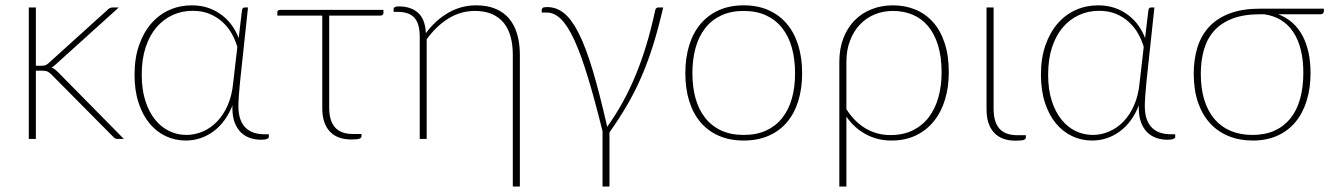

<svg xmlns="http://www.w3.org/2000/svg" viewBox="-20 -521 5004 720"><path d="M114.5 -493V-274.5H137.5Q143 -274.5 149 -276Q155 -277.5 162.5 -284.5L382 -483Q386.5 -488 391.2 -490.5Q396 -493 403.5 -493H425.5L189 -279.5Q185 -275.5 181.2 -272.8Q177.5 -270 173.5 -267.5Q180.5 -265 186 -260.8Q191.5 -256.5 196.5 -251.5L444.5 0H422Q417 0 412.8 -1.5Q408.5 -3 404.5 -8L173 -241.5Q164.5 -250 157.5 -253Q150.5 -256 135.5 -256H114.5V0H88V-493Z M870 -345Q862.5 -371 848.8 -395.2Q835 -419.5 814.2 -438.5Q793.5 -457.5 765.8 -469Q738 -480.5 702.5 -480.5Q662.5 -480.5 627.8 -464.8Q593 -449 567 -418.8Q541 -388.5 526.2 -343.8Q511.5 -299 511.5 -241Q511.5 -185.5 525 -143.2Q538.5 -101 561.5 -72.5Q584.5 -44 614.8 -29.5Q645 -15 679 -15Q710.5 -15 740.2 -27.8Q770 -40.5 794 -65.2Q818 -90 834 -126.5Q850 -163 854.5 -211ZM988 -17.5V-7Q988 -3 981 0Q974 3 959 3Q937.5 3 918 -3.5Q898.5 -10 883.8 -24.2Q869 -38.5 860.2 -61.2Q851.5 -84 851.5 -116Q851.5 -118.5 851.5 -121.2Q851.5 -124 852 -126.5Q826.5 -62 780 -28Q733.5 6 676 6Q636.5 6 601.5 -10.5Q566.5 -27 540.5 -58.5Q514.5 -90 499.5 -136Q484.5 -182 484.5 -241Q484.5 -303 501.5 -351.5Q518.5 -400 547.5 -433.2Q576.5 -466.5 615.5 -483.8Q654.5 -501 699 -501Q734 -501 762.8 -490.8Q791.5 -480.5 813.5 -463.2Q835.5 -446 851 -423.8Q866.5 -401.5 875 -378L887.5 -483Q889.5 -493 897.5 -493H910L880 -212.5Q877.5 -187 875.8 -163.2Q874 -139.5 874 -123.5Q874 -94.5 881.2 -74.2Q888.5 -54 901.5 -41.5Q914.5 -29 932.2 -23.2Q950 -17.5 971.5 -17.5Z M1418 -473.5Q1418 -462.5 1406.5 -462.5H1214.5V-116.5Q1214.5 -68.5 1236.2 -43.5Q1258 -18.5 1304 -18.5H1335.5V-9.5Q1335.5 -4 1328 -1Q1320.5 2 1297.5 2Q1244 2 1216.2 -28.5Q1188.5 -59 1188.5 -115.5V-462.5H1020V-474.5Q1020 -484 1030.5 -484H1418Z M1456 -487.5Q1456 -491.5 1460.5 -494.2Q1465 -497 1476 -497Q1520.5 -497 1547.5 -473.2Q1574.5 -449.5 1577 -396.5Q1612 -444.5 1660.5 -472.8Q1709 -501 1766 -501Q1807 -501 1837.8 -488.2Q1868.5 -475.5 1888.8 -451.8Q1909 -428 1919.2 -393.5Q1929.5 -359 1929.5 -315.5V178.5H1903V-315.5Q1903 -354 1894.5 -384.5Q1886 -415 1868.2 -436.2Q1850.5 -457.5 1823.8 -468.8Q1797 -480 1761 -480Q1707.5 -480 1661.8 -451.8Q1616 -423.5 1580 -373.5V0H1554V-383.5Q1554 -432.5 1534 -454.5Q1514 -476.5 1471 -476.5H1456Z M2467 -493Q2448.5 -413.5 2428.8 -350.5Q2409 -287.5 2385.2 -232.8Q2361.5 -178 2332.2 -127.8Q2303 -77.5 2265.5 -24.5V178.5H2239.5V-29Q2210 -148 2184.2 -232.5Q2158.5 -317 2133.8 -370.8Q2109 -424.5 2083.8 -449.2Q2058.5 -474 2031 -474H2011.5V-484Q2011.5 -488 2015 -491.2Q2018.5 -494.5 2032 -494.5Q2066.5 -494.5 2095.2 -471.5Q2124 -448.5 2150.5 -395.8Q2177 -343 2202.8 -257Q2228.5 -171 2257 -45.5Q2289.5 -91 2316 -139.2Q2342.5 -187.5 2364.2 -240.5Q2386 -293.5 2403.8 -352.2Q2421.5 -411 2436 -477.5Q2437.5 -487 2440.8 -490Q2444 -493 2448.5 -493Z M2769 -501Q2821.5 -501 2862.2 -482.8Q2903 -464.5 2931 -431.2Q2959 -398 2973.5 -351Q2988 -304 2988 -246.5Q2988 -189 2973.5 -142.2Q2959 -95.5 2931 -62.5Q2903 -29.5 2862.2 -11.8Q2821.5 6 2769 6Q2716.5 6 2675.8 -11.8Q2635 -29.5 2607 -62.5Q2579 -95.5 2564.5 -142.2Q2550 -189 2550 -246.5Q2550 -304 2564.5 -351Q2579 -398 2607 -431.2Q2635 -464.5 2675.8 -482.8Q2716.5 -501 2769 -501ZM2769 -15Q2817 -15 2853 -31.5Q2889 -48 2913.2 -78.5Q2937.5 -109 2949.5 -151.5Q2961.5 -194 2961.5 -246.5Q2961.5 -299 2949.5 -342Q2937.5 -385 2913.2 -415.8Q2889 -446.5 2853 -463.2Q2817 -480 2769 -480Q2721 -480 2685 -463.2Q2649 -446.5 2624.8 -415.8Q2600.5 -385 2588.5 -342Q2576.5 -299 2576.5 -246.5Q2576.5 -194 2588.5 -151.5Q2600.5 -109 2624.8 -78.5Q2649 -48 2685 -31.5Q2721 -15 2769 -15Z M3154 -111.5Q3185.5 -62.5 3227.5 -38.5Q3269.5 -14.5 3318.5 -14.5Q3367 -14.5 3403 -32.2Q3439 -50 3463 -81.5Q3487 -113 3499 -156Q3511 -199 3511 -249.5Q3511 -308 3497.5 -351.5Q3484 -395 3459.8 -423.5Q3435.5 -452 3402 -466Q3368.5 -480 3328.5 -480Q3291.5 -480 3259.8 -466.8Q3228 -453.5 3204.5 -428.8Q3181 -404 3167.5 -368.5Q3154 -333 3154 -289ZM3127.5 -289Q3127.5 -338 3142.5 -377.2Q3157.5 -416.5 3184.2 -444Q3211 -471.5 3248 -486.2Q3285 -501 3328.5 -501Q3373.5 -501 3411.8 -485.5Q3450 -470 3478.2 -438.8Q3506.5 -407.5 3522.2 -360.2Q3538 -313 3538 -249.5Q3538 -195.5 3524.2 -149Q3510.5 -102.5 3483.2 -68Q3456 -33.5 3415.8 -13.8Q3375.5 6 3322.5 6Q3270 6 3226.5 -17.8Q3183 -41.5 3154 -83.5V178.5H3127.5Z M3679.5 -493H3706V-112Q3706 -64 3727.5 -39Q3749 -14 3795.5 -14H3827V-5Q3827 0.5 3819.2 3.5Q3811.5 6.5 3788.5 6.5Q3735 6.5 3707.2 -24Q3679.5 -54.5 3679.5 -111Z M4269 -345Q4261.5 -371 4247.8 -395.2Q4234 -419.5 4213.2 -438.5Q4192.5 -457.5 4164.8 -469Q4137 -480.5 4101.5 -480.5Q4061.5 -480.5 4026.8 -464.8Q3992 -449 3966 -418.8Q3940 -388.5 3925.2 -343.8Q3910.5 -299 3910.5 -241Q3910.5 -185.5 3924 -143.2Q3937.5 -101 3960.5 -72.5Q3983.5 -44 4013.8 -29.5Q4044 -15 4078 -15Q4109.5 -15 4139.2 -27.8Q4169 -40.5 4193 -65.2Q4217 -90 4233 -126.5Q4249 -163 4253.5 -211ZM4387 -17.5V-7Q4387 -3 4380 0Q4373 3 4358 3Q4336.5 3 4317 -3.5Q4297.5 -10 4282.8 -24.2Q4268 -38.5 4259.2 -61.2Q4250.5 -84 4250.5 -116Q4250.5 -118.5 4250.5 -121.2Q4250.5 -124 4251 -126.5Q4225.5 -62 4179 -28Q4132.5 6 4075 6Q4035.5 6 4000.5 -10.5Q3965.5 -27 3939.5 -58.5Q3913.5 -90 3898.5 -136Q3883.5 -182 3883.5 -241Q3883.5 -303 3900.5 -351.5Q3917.5 -400 3946.5 -433.2Q3975.5 -466.5 4014.5 -483.8Q4053.5 -501 4098 -501Q4133 -501 4161.8 -490.8Q4190.5 -480.5 4212.5 -463.2Q4234.5 -446 4250 -423.8Q4265.5 -401.5 4274 -378L4286.5 -483Q4288.5 -493 4296.5 -493H4309L4279 -212.5Q4276.5 -187 4274.8 -163.2Q4273 -139.5 4273 -123.5Q4273 -94.5 4280.2 -74.2Q4287.5 -54 4300.5 -41.5Q4313.5 -29 4331.2 -23.2Q4349 -17.5 4370.5 -17.5Z M4705 -467.5Q4644 -467.5 4601.8 -451.2Q4559.5 -435 4533.2 -405.8Q4507 -376.5 4495 -335.2Q4483 -294 4483 -244Q4483 -189 4496.2 -146.2Q4509.5 -103.5 4534.5 -74.2Q4559.5 -45 4595.5 -30Q4631.5 -15 4677 -15Q4724 -15 4759.8 -31.2Q4795.5 -47.5 4819.5 -77.5Q4843.5 -107.5 4855.5 -150.8Q4867.5 -194 4867.5 -248Q4867.5 -295.5 4858 -334Q4848.5 -372.5 4830 -400.5Q4811.5 -428.5 4784 -445.5Q4756.5 -462.5 4720.5 -467.5ZM4944.5 -488.5V-479Q4944.5 -475 4941.5 -471.2Q4938.5 -467.5 4931.5 -467.5H4773.5Q4833.5 -444.5 4864 -387.8Q4894.5 -331 4894.5 -247Q4894.5 -190.5 4880.2 -144Q4866 -97.5 4838.5 -64Q4811 -30.5 4770.5 -12.2Q4730 6 4677.5 6Q4627.5 6 4586.8 -10.8Q4546 -27.5 4517 -59.5Q4488 -91.5 4472.2 -138Q4456.5 -184.5 4456.5 -244.5Q4456.5 -299.5 4470.8 -344.5Q4485 -389.5 4515.2 -421.5Q4545.5 -453.5 4592.5 -471Q4639.5 -488.5 4704.5 -488.5Z"/></svg>

Font: Lato ExtraLight
Style: Regular
Weight: 275
Designer: Lukasz Dziedzic with Adam Twardoch and Botio Nikoltchev
Foundry: tyPoland Lukasz Dziedzic
Version: Version 2.015; 2015-08-06; http://www.latofonts.com/